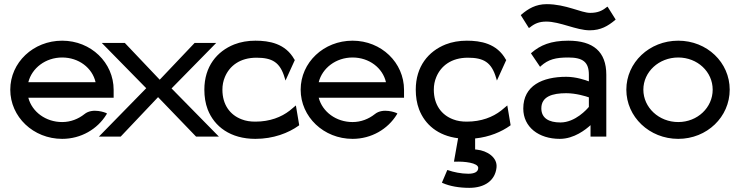

<svg xmlns="http://www.w3.org/2000/svg" viewBox="-20 -658 3565 925"><path d="M527.5 -187V-225C527.5 -356 418.5 -462 279.5 -462C140.5 -462 29.5 -357 29.5 -226C29.5 -95 140.5 11 279.5 11C370.5 11 449.5 -36 492.5 -106L495.5 -111L490.5 -114C490.5 -114 426.5 -141 386.5 -108C357.5 -85 320.5 -70 279.5 -70C200.5 -70 134.5 -119 116.5 -187ZM116.5 -262C133.5 -330 199.5 -381 279.5 -381C359.5 -381 424.5 -331 440.5 -262Z M749.5 -274 581.5 -451H470.5L684.5 -233L456.5 0H561.5L741.5 -190L924.5 0H1034.5L806.5 -232L1021.5 -451H917.5Z M1355.5 -270 1400.5 -369 1398.5 -371C1355.5 -449 1276.5 -462 1210.5 -462C1173.5 -462 1139.5 -456 1108.5 -444C1025.5 -411 964.5 -338 964.5 -226C964.5 -192 969.5 -160 980.5 -131C1012.5 -48 1090.5 11 1210.5 11C1296.5 11 1369.5 -17 1419.5 -53L1421.5 -55L1405.5 -150L1375.5 -125C1335.5 -94 1280.5 -72 1210.5 -72C1186.5 -72 1164.5 -75 1144.5 -83C1088.5 -104 1051.5 -153 1051.5 -226C1051.5 -248 1055.5 -268 1063.5 -287C1085.5 -340 1135.5 -380 1215.5 -380C1291.5 -380 1329.5 -358 1351.5 -283Z M1926.5 -187V-225C1926.5 -356 1817.5 -462 1678.5 -462C1539.5 -462 1428.5 -357 1428.5 -226C1428.5 -95 1539.5 11 1678.5 11C1769.5 11 1848.5 -36 1891.5 -106L1894.5 -111L1889.5 -114C1889.5 -114 1825.5 -141 1785.5 -108C1756.5 -85 1719.5 -70 1678.5 -70C1599.5 -70 1533.5 -119 1515.5 -187ZM1515.5 -262C1532.5 -330 1598.5 -381 1678.5 -381C1758.5 -381 1823.5 -331 1839.5 -262Z M2374 -270 2419 -369 2417 -371C2374 -449 2295 -462 2229 -462C2192 -462 2158 -456 2127 -444C2044 -411 1983 -338 1983 -226C1983 -192 1988 -160 1999 -131C2027 -58 2090 -4 2187 8L2167 121H2174C2215 119 2284 126 2284 151C2284 171 2264 179 2236 179C2202 179 2164 171 2139 162L2135 161L2109 222L2113 224C2147 239 2192 247 2241 247C2315 247 2365 212 2372 150C2378 100 2326 68 2278 63C2275 63 2273 62 2269 62V9C2338 2 2396 -23 2438 -53L2440 -55L2424 -150L2394 -125C2354 -94 2299 -72 2229 -72C2205 -72 2183 -75 2163 -83C2107 -104 2070 -153 2070 -226C2070 -248 2074 -268 2082 -287C2104 -340 2154 -380 2234 -380C2310 -380 2348 -358 2370 -283Z M2614 -638C2561 -638 2525 -616 2492 -588L2489 -585L2528 -523L2533 -526C2555 -544 2577 -554 2612 -554C2678 -554 2757 -512 2821 -512C2875 -512 2909 -533 2943 -561L2946 -564L2907 -626L2902 -623C2880 -605 2858 -596 2823 -596C2780 -596 2706 -638 2614 -638ZM2538 -401 2582 -336 2586 -340C2622 -372 2657 -381 2718 -381C2788 -381 2817 -359 2817 -298V-266C2801 -272 2756 -288 2708 -288C2594 -288 2501 -246 2501 -135C2501 -46 2575 11 2677 11C2746 11 2802 -34 2825 -55V0H2901V-298C2901 -409 2838 -462 2718 -462C2633 -462 2583 -440 2541 -404ZM2588 -136C2588 -193 2641 -209 2708 -209C2755 -209 2803 -194 2817 -189V-143C2809 -133 2752 -68 2680 -68C2624 -68 2588 -89 2588 -136Z M3247.5 -381C3340.5 -381 3413.5 -312 3413.5 -226C3413.5 -140 3340.5 -70 3247.5 -70C3154.5 -70 3079.5 -140 3079.5 -226C3079.5 -312 3154.5 -381 3247.5 -381ZM3247.5 11C3386.5 11 3495.5 -95 3495.5 -226C3495.5 -357 3386.5 -462 3247.5 -462C3108.5 -462 2997.5 -357 2997.5 -226C2997.5 -95 3108.5 11 3247.5 11Z"/></svg>

Font: Charger
Style: Bd
Weight: 400
Designer: Jasper
Foundry: Cannot Into Space Fonts
Version: Version 0.98